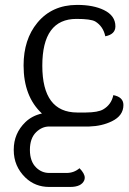

<svg xmlns="http://www.w3.org/2000/svg" viewBox="-20 -508 518 771"><path d="M435.1 -126Q475.6 -118.2 475.6 -86.4Q475.6 -43.5 429.2 -21Q389.2 -1.5 338.4 0H177.7Q148.4 0 125 22.9Q100.1 47.4 100.1 93.8Q100.1 140.6 125.5 165Q147.5 186.5 177.7 186.5H247.6Q276.9 186.5 299.3 167.5Q320.3 189 320.3 205.6Q320.3 210.9 318.4 215.8Q307.1 242.7 261.7 242.7H177.7Q121.1 242.7 82 205.1Q35.2 159.7 35.2 94.7V92.8Q35.2 27.8 82 -17.6Q108.9 -43.5 148.4 -52.2Q74.7 -120.6 74.7 -245.1Q74.7 -349.6 129.9 -416.5Q188.5 -487.8 288.6 -488.3H290.5Q354.5 -488.3 397 -467.8Q443.4 -445.3 443.4 -402.3Q443.4 -370.1 402.8 -362.3Q394.5 -402.3 362.3 -421.9Q344.2 -432.1 287.1 -432.1Q149.9 -432.1 149.9 -244.1Q149.9 -56.6 290 -56.2H324.2Q374 -56.6 394.5 -68.8Q427.2 -87.9 435.1 -126Z"/></svg>

Font: Sukar
Style: Regular
Weight: 400
Designer: Dario Muhafara - Ghiath Alsory
Foundry: Dario Muhafara - Ghiath Alsory
Version: Version 1.00 March 17, 2016, initial release